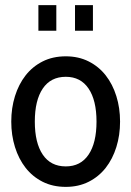

<svg xmlns="http://www.w3.org/2000/svg" viewBox="-20 -720 513 750"><path d="M237 10C270.3 10 300.2 3.3 326.5 -10C352.8 -23.3 375 -41.5 393 -64.5C411 -87.5 424.8 -114.5 434.5 -145.5C444.2 -176.5 449 -209.7 449 -245C449 -280.3 444.2 -313.5 434.5 -344.5C424.8 -375.5 411 -402.5 393 -425.5C375 -448.5 352.8 -466.7 326.5 -480C300.2 -493.3 270.3 -500 237 -500C203 -500 172.8 -493.3 146.5 -480C120.2 -466.7 98 -448.5 80 -425.5C62 -402.5 48.2 -375.5 38.5 -344.5C28.8 -313.5 24 -280.3 24 -245C24 -209.7 28.8 -176.5 38.5 -145.5C48.2 -114.5 62 -87.5 80 -64.5C98 -41.5 120.2 -23.3 146.5 -10C172.8 3.3 203 10 237 10ZM237 -420C275.7 -420 305.3 -404.7 326 -374C346.7 -343.3 357 -300.3 357 -245C357 -189.7 346.7 -146.7 326 -116C305.3 -85.3 275.7 -70 237 -70C197.7 -70 167.7 -85.3 147 -116C126.3 -146.7 116 -189.7 116 -245C116 -300.3 126.3 -343.3 147 -374C167.7 -404.7 197.7 -420 237 -420ZM273 -600H343V-700H273ZM130 -600H200V-700H130Z"/></svg>

Font: Cabin Condensed
Style: Regular
Weight: 400
Designer: Pablo Impallari
Foundry: Pablo Impallari. www.impallari.com Igino Marini. www.ikern.com
Version: Version 1.006